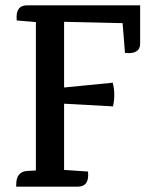

<svg xmlns="http://www.w3.org/2000/svg" viewBox="-20 -702 563 722"><path d="M507 -682V-538Q507 -497 450 -503L441 -615L221 -620V-373L404 -391Q415 -347 405 -302L221 -312V-63L311 -57Q317 0 272 0H41Q41 0 41 -8Q41 -55 80 -59L115 -61V-619L43 -625Q37 -682 82 -682Z"/></svg>

Font: Karma SemiBold
Style: Regular
Weight: 600
Designer: Joana Correia
Foundry: Indian Type Foundry
Version: Version 1.202;PS 1.0;hotconv 1.0.78;makeotf.lib2.5.61930; tt